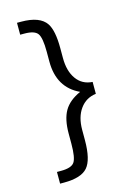

<svg xmlns="http://www.w3.org/2000/svg" viewBox="-120 -705 616 904"><g transform="rotate(-15 188.5 -253.0)"><path d="M329 -284V-226Q280 -220 251.5 -180.5Q223 -141 223 -79V-29Q223 67 191.5 103Q160 139 77 139H57V82H77Q127 82 142 61Q157 40 157 -29V-79Q157 -148 180.5 -188.5Q204 -229 260 -254Q157 -302 157 -429V-477Q157 -545 142 -566Q127 -587 77 -587H57V-645H77Q168 -645 199 -599Q223 -563 223 -477V-429Q223 -365 251 -326Q279 -287 329 -284Z"/></g></svg>

Font: Tajawal
Style: Regular
Weight: 400
Designer: Boutros Fonts
Foundry: Created by Boutros International 2017
Version: Version 1.700